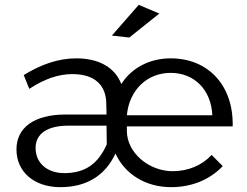

<svg xmlns="http://www.w3.org/2000/svg" viewBox="-20 -770 1019 793"><path d="M553 -750 442 -623 514 -615 638 -714ZM504 -229V-248H941C945 -416 841 -529 685 -529C598 -529 524 -490 481 -423C455 -491 389 -529 295 -529C224 -529 153 -506 78 -460L101 -403C163 -444 222 -464 279 -464C369 -464 419 -420 419 -340L420 -297H247C121 -296 48 -243 48 -153C48 -60 121 3 229 3C337 3 414 -44 457 -136C496 -50 582 3 687 3C772 3 847 -28 900 -84L854 -130C813 -86 756 -63 693 -63C593 -63 504 -141 504 -229ZM857 -294H504C514 -399 588 -469 685 -469C783 -469 852 -399 857 -294ZM262 -251H420L421 -174C385 -92 330 -55 246 -55C174 -55 127 -97 127 -159C127 -218 176 -251 262 -251Z"/></svg>

Font: Juman Normal
Style: Regular
Weight: 300
Designer: Bandar Raffah (Arabic) Julieta Ulanovsky (Latin)
Foundry: Caramella
Version: Version 5.022;PS 005.022;hotconv 1.0.88;makeotf.lib2.5.64775